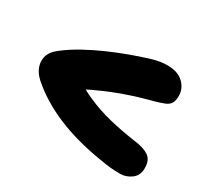

<svg xmlns="http://www.w3.org/2000/svg" viewBox="-113 -782 925 863"><g transform="rotate(30 350.0 -350.5)"><path d="M591 -86Q560 -86 537.5 -88.5Q515 -91 486 -96Q417 -107 357 -123.5Q297 -140 245.5 -162Q194 -184 150.5 -211Q107 -238 72 -269Q31 -306 31 -351Q31 -370 40.5 -388.5Q50 -407 75 -426Q112 -455 159 -481Q206 -507 257 -529.5Q308 -552 357.5 -570Q407 -588 449 -601Q476 -609 495 -612Q514 -615 532 -615Q587 -615 616 -587Q645 -559 645 -521Q645 -496 637 -482.5Q629 -469 611 -461.5Q593 -454 561 -445Q491 -427 428.5 -405Q366 -383 312 -358Q289 -348 268 -337Q290 -324 315 -314Q370 -289 435.5 -273Q501 -257 578 -246Q625 -240 650 -222.5Q675 -205 675 -163Q675 -125 648.5 -105.5Q622 -86 591 -86Z"/></g></svg>

Font: Shantell Sans Light ExtraBold
Style: Regular
Weight: 800
Version: Version 1.011;[c5ecc13dd]